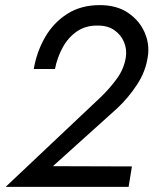

<svg xmlns="http://www.w3.org/2000/svg" viewBox="-20 -731 600 751"><path d="M2 0 376 -353Q411 -387 438 -424.5Q465 -462 472 -506Q477 -537 465.5 -565.5Q454 -594 428 -612.5Q402 -631 363 -631Q316 -632 281.5 -608.5Q247 -585 225.5 -546Q204 -507 195 -461H112Q124 -530 157 -586.5Q190 -643 243.5 -677Q297 -711 370 -711Q437 -711 481.5 -680.5Q526 -650 546 -603.5Q566 -557 558 -509Q550 -452 516 -400Q482 -348 438 -307L187 -81L496 -80L483 0Z"/></svg>

Font: Von Book
Style: Italic
Weight: 400
Version: Version 4.000; ttfautohint (v1.8.4.7-5d5b)